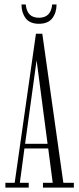

<svg xmlns="http://www.w3.org/2000/svg" viewBox="-20 -856 360 876"><path d="M4.5 0V-22H47L144 -702H173L269 -22H317V0H176V-22H220.5L200 -178.5H91.5L70.5 -22H111V0ZM94.5 -200H197L147 -581ZM157.5 -747.5Q116 -747.5 97 -773Q78 -798.5 78 -835.5H97.5Q103 -775 157.5 -775Q212.5 -775 218 -835.5H238Q238 -798.5 218.8 -773Q199.5 -747.5 157.5 -747.5Z"/></svg>

Font: Imbue 50pt ExtraLight
Style: Regular
Weight: 200
Designer: Tyler Finck
Foundry: Etcetera Type Company
Version: Version 1.102; ttfautohint (v1.8.3)